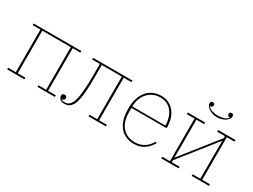

<svg xmlns="http://www.w3.org/2000/svg" viewBox="-54 -1266 2413 1834"><g transform="rotate(30 1153.0 -349.5)"><path d="M40 -18H125V-488H40V-506H566V-488H481V-18H566V0H375V-18H460V-488H146V-18H231V0H40Z M675 12Q640 12 625.5 -5Q611 -22 611 -39Q611 -66 637 -66Q663 -66 663 -41Q663 -17 634 -11V-9Q641 -5 651 -3.5Q661 -2 671 -2Q683 -2 695 -5Q707 -8 718 -16Q731 -26 743 -46.5Q755 -67 763 -106Q771 -145 776 -206.5Q781 -268 781 -361V-488H696V-506H1129V-488H1044V-18H1129V0H938V-18H1023V-488H802V-361Q802 -269 797.5 -205Q793 -141 783.5 -99.5Q774 -58 760 -35Q746 -12 727 -1Q714 7 700 9.5Q686 12 675 12Z M1443 12Q1396 12 1357 -4Q1318 -20 1289.5 -52.5Q1261 -85 1245 -135Q1229 -185 1229 -253Q1229 -317 1244.5 -366.5Q1260 -416 1288.5 -449.5Q1317 -483 1357 -500.5Q1397 -518 1445 -518Q1490 -518 1526 -500.5Q1562 -483 1587.5 -452Q1613 -421 1626.5 -378Q1640 -335 1640 -284V-275H1252V-234Q1252 -120 1305 -63Q1358 -6 1443 -6Q1476 -6 1503 -15Q1530 -24 1551 -39Q1572 -54 1588 -73Q1604 -92 1615 -112L1629 -104Q1618 -84 1602 -63.5Q1586 -43 1563 -26Q1540 -9 1510 1.5Q1480 12 1443 12ZM1617 -291Q1617 -336 1605 -374.5Q1593 -413 1571 -441Q1549 -469 1517 -484.5Q1485 -500 1445 -500Q1403 -500 1368 -485Q1333 -470 1307.5 -442.5Q1282 -415 1267.5 -376.5Q1253 -338 1252 -291Z M1740 -18H1825V-488H1740V-506H1931V-488H1846V-235L1845 -69H1846L2160 -465V-488H2075V-506H2266V-488H2181V-18H2266V0H2075V-18H2160V-271L2161 -437H2160L1846 -41V-18H1931V0H1740ZM2003 -606Q1976 -606 1953 -613Q1930 -620 1913 -631.5Q1896 -643 1886 -657Q1876 -671 1876 -686Q1876 -711 1899 -711Q1922 -711 1922 -688Q1922 -667 1894 -664V-662Q1911 -641 1942 -632Q1973 -623 2003 -623Q2033 -623 2064 -632Q2095 -641 2112 -662V-664Q2084 -667 2084 -688Q2084 -711 2107 -711Q2130 -711 2130 -686Q2130 -671 2120 -657Q2110 -643 2093 -631.5Q2076 -620 2053 -613Q2030 -606 2003 -606Z"/></g></svg>

Font: IBM Plex Serif Thin
Style: Regular
Weight: 100
Designer: Mike Abbink, Paul van der Laan, Pieter van Rosmalen
Foundry: Bold Monday
Version: Version 3.001